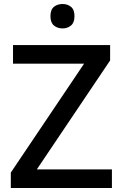

<svg xmlns="http://www.w3.org/2000/svg" viewBox="-20 -939 614 959"><path d="M539 0H34V-77L400 -621H45V-714H530V-637L164 -93H539ZM293 -919Q317 -919 334.5 -905Q352 -891 352 -858Q352 -826 334.5 -811.5Q317 -797 293 -797Q267 -797 249.5 -811.5Q232 -826 232 -858Q232 -891 249.5 -905Q267 -919 293 -919Z"/></svg>

Font: Noto Sans Telugu Medium
Style: Regular
Weight: 500
Designer: Jelle Bosma - Monotype Design Team
Foundry: Monotype Imaging Inc.
Version: Version 2.005; ttfautohint (v1.8.4.7-5d5b)